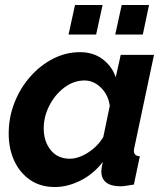

<svg xmlns="http://www.w3.org/2000/svg" viewBox="-20 -743 664 773"><path d="M201 10Q143 10 101.5 -18.5Q60 -47 37.5 -95.5Q15 -144 15 -205Q15 -270 38 -329Q61 -388 101.5 -434Q142 -480 193.5 -506.5Q245 -533 302 -533Q356 -533 393.5 -504.5Q431 -476 446 -432L466 -522H600L522 -154Q519 -142 519 -136Q519 -115 543 -114L519 0Q501 3 487.5 5Q474 7 464 7Q428 7 408 -8Q388 -23 388 -53Q388 -66 394 -91Q356 -42 304 -16Q252 10 201 10ZM261 -104Q296 -104 335 -129Q374 -154 396 -192L422 -317Q416 -361 386.5 -390Q357 -419 320 -419Q277 -419 239.5 -391Q202 -363 179 -318.5Q156 -274 156 -226Q156 -174 184 -139Q212 -104 261 -104ZM256 -604 282 -723H393L367 -604ZM444 -604 470 -723H580L555 -604Z"/></svg>

Font: Raleway
Style: Bold Italic
Weight: 700
Italic angle: -12°
Designer: Matt McInerney, Pablo Impallari, Rodrigo Fuenzalida
Foundry: Matt McInerney, Pablo Impallari, Rodrigo Fuenzalida
Version: Version 4.101;RELEASE